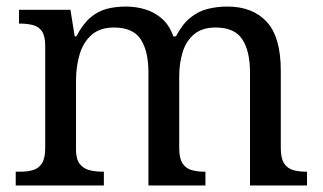

<svg xmlns="http://www.w3.org/2000/svg" viewBox="-20 -566 985 586"><path d="M28 0V-42H41Q64 -42 81 -47Q98 -52 108 -67.5Q118 -83 118 -114V-426Q118 -456 108 -470.5Q98 -485 80.5 -489.5Q63 -494 41 -494H38V-536H195L208 -455H213Q233 -493 256 -512.5Q279 -532 306 -539Q333 -546 364 -546Q396 -546 424.5 -537Q453 -528 475 -508.5Q497 -489 509 -455H517Q537 -493 561.5 -512.5Q586 -532 614.5 -539Q643 -546 674 -546Q751 -546 794 -499.5Q837 -453 837 -350V-114Q837 -83 847 -67.5Q857 -52 874.5 -47Q892 -42 914 -42H917V0H743V-345Q743 -410 719.5 -446Q696 -482 638 -482Q597 -482 572.5 -461.5Q548 -441 537.5 -407Q527 -373 527 -333V-114Q527 -83 537 -67.5Q547 -52 564.5 -47Q582 -42 604 -42H607V0H433V-345Q433 -410 409.5 -446Q386 -482 328 -482Q285 -482 259.5 -459.5Q234 -437 223 -400Q212 -363 212 -320V-109Q212 -80 223.5 -65.5Q235 -51 253.5 -46.5Q272 -42 294 -42H297V0Z"/></svg>

Font: Noto Serif Kannada
Style: Regular
Weight: 400
Designer: Universal Thirst, Indian Type Foundry and the Monotype Design Team
Foundry: Monotype Imaging Inc.
Version: Version 2.003